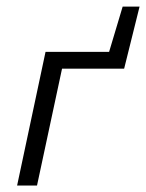

<svg xmlns="http://www.w3.org/2000/svg" viewBox="-20 -575 453 595"><path d="M33 0 121.1 -414.2H183.4L94.7 0ZM142.5 -362.2 153.3 -414.2H376L364.7 -362.2ZM302.5 -362.2 360.1 -554.5H412.5L364.7 -362.2Z"/></svg>

Font: Ysabeau
Style: Bold Italic
Weight: 700
Italic angle: -12°
Designer: Christian Thalmann (Catharsis Fonts)
Version: Version 2.002